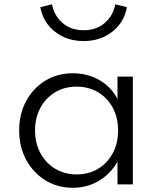

<svg xmlns="http://www.w3.org/2000/svg" viewBox="-20 -876 758 912"><path d="M326 16Q394 16 449.5 -17Q505 -50 538 -108V0H611V-512H538V-405.5Q509 -463 452.2 -495.5Q395.5 -528 326 -528Q253 -528 195.2 -492.8Q137.5 -457.5 104.2 -396Q71 -334.5 71 -256.5Q71 -177.5 104.8 -116Q138.5 -54.5 196 -19.2Q253.5 16 326 16ZM344 -47.5Q287 -47.5 242.2 -74.5Q197.5 -101.5 172 -148.5Q146.5 -195.5 146.5 -256Q146.5 -317 172 -364Q197.5 -411 242 -437.8Q286.5 -464.5 344 -464.5Q401.5 -464.5 446 -437.8Q490.5 -411 515.8 -364Q541 -317 541 -256Q541 -195.5 515.5 -148.2Q490 -101 445.8 -74.2Q401.5 -47.5 344 -47.5ZM377.5 -681Q457 -681 513.5 -725.5Q570 -770 583 -842L527.5 -855.5Q518 -802.5 478.2 -767.5Q438.5 -732.5 377.5 -732.5Q316 -732.5 276.5 -767.5Q237 -802.5 227 -855.5L171.5 -842Q184.5 -770 241 -725.5Q297.5 -681 377.5 -681Z"/></svg>

Font: Spartan
Style: Regular
Weight: 400
Designer: Matt Bailey, Mirko Velimirovic
Foundry: Matt Bailey
Version: Version 1.003; ttfautohint (v1.8.3)